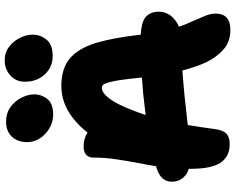

<svg xmlns="http://www.w3.org/2000/svg" viewBox="-112 -881 1004 820"><g transform="rotate(-90 390.0 -471.0)"><path d="M671 11Q637 11 610 -3.5Q583 -18 557 -54Q532 -88 515 -141Q506 -166 499 -194Q443 -190 392 -185Q339 -179 292 -174Q279 -172 266 -171Q257 -117 249 -57Q245 -22 230 -7Q215 8 184 8Q132 8 105.5 -30.5Q79 -69 79 -160Q79 -163 79 -167Q61 -172 50 -182Q24 -204 24 -240Q24 -263 39 -279.5Q54 -296 85 -305Q88 -306 90 -306Q96 -346 104 -383Q113 -432 120 -479Q127 -526 127 -575Q127 -594 139 -605Q151 -616 176 -616Q198 -616 222 -606Q228 -603 234 -599Q262 -636 299 -664Q361 -711 433 -711Q507 -711 550 -675Q593 -639 617 -562Q639 -488 652 -372Q705 -369 726 -352Q750 -331 750 -296Q750 -253 715 -226Q702 -215 686 -209Q695 -180 706 -158Q721 -124 731.5 -99Q742 -74 742 -51Q742 -21 724.5 -5Q707 11 671 11ZM469 -367Q463 -426 458 -461Q452 -497 447 -513Q442 -529 437 -533.5Q432 -538 425 -538Q403 -538 378.5 -505Q354 -472 330 -409Q319 -382 309 -351Q318 -352 326 -353Q393 -362 469 -367ZM560 -748Q514 -748 482.5 -781.5Q451 -815 451 -867Q451 -905 478 -929Q505 -953 542 -953Q576 -953 600.5 -934Q625 -915 638.5 -887.5Q652 -860 652 -833Q652 -801 631 -774.5Q610 -748 560 -748ZM311 -746Q279 -746 252 -762Q225 -778 209 -803Q193 -828 193 -856Q193 -898 216.5 -922.5Q240 -947 280 -947Q317 -947 343 -928Q369 -909 383 -881Q397 -853 397 -826Q397 -796 377.5 -771Q358 -746 311 -746Z"/></g></svg>

Font: Shantell Sans Light ExtraBold
Style: Regular
Weight: 800
Version: Version 1.011;[c5ecc13dd]